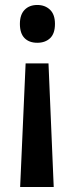

<svg xmlns="http://www.w3.org/2000/svg" viewBox="-20 -564 300 772"><path d="M201 -468Q201 -429 181.5 -410.5Q162 -392 130 -392Q97 -392 78.5 -411Q60 -430 60 -468Q60 -505 79 -524.5Q98 -544 130 -544Q161 -544 181 -525Q201 -506 201 -468ZM83 -309H175L196 188H61Z"/></svg>

Font: Noto Sans Malayalam Condensed SemiBold
Style: Regular
Weight: 600
Width: 3
Designer: Jelle Bosma - Monotype Design Team
Foundry: Monotype Imaging Inc.
Version: Version 2.104; ttfautohint (v1.8.4.7-5d5b)